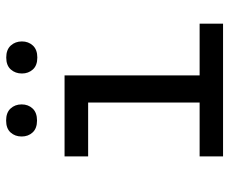

<svg xmlns="http://www.w3.org/2000/svg" viewBox="-82 -682 763 640"><g transform="rotate(-90 300.0 -361.5)"><path d="M99.1 -528.3V-449.7H278.8V-78.1H99.1V0H541.5V-78.1H369.1V-528.3ZM165.5 -671.4Q165.5 -649.4 179 -634.8Q192.4 -620.1 218.8 -620.1Q245.1 -620.1 258.8 -634.8Q272.5 -649.4 272.5 -671.4Q272.5 -693.4 258.8 -708.3Q245.1 -723.1 218.8 -723.1Q192.4 -723.1 179 -708.3Q165.5 -693.4 165.5 -671.4ZM375.5 -670.4Q375.5 -648.9 388.9 -634Q402.3 -619.1 428.7 -619.1Q455.1 -619.1 468.8 -634Q482.4 -648.9 482.4 -670.4Q482.4 -692.4 468.8 -707.5Q455.1 -722.7 428.7 -722.7Q402.3 -722.7 388.9 -707.5Q375.5 -692.4 375.5 -670.4Z"/></g></svg>

Font: RobotoMono Nerd Font
Style: Regular
Weight: 400
Monospace: yes
Designer: Google
Version: Version 3.000;Nerd Fonts 3.2.1